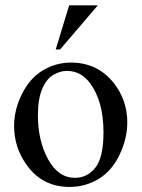

<svg xmlns="http://www.w3.org/2000/svg" viewBox="-20 -699 540 732"><path d="M250 -460.4Q351.6 -460.4 413.1 -383.3Q465.3 -317.4 465.3 -231.9Q465.3 -171.9 436.5 -110.4Q407.7 -48.8 357.2 -17.6Q306.6 13.7 244.6 13.7Q143.6 13.7 84 -66.9Q33.7 -134.8 33.7 -219.2Q33.7 -280.8 64.2 -341.6Q94.7 -402.3 144.5 -431.4Q194.3 -460.4 250 -460.4ZM234.9 -428.7Q209 -428.7 182.9 -413.3Q156.7 -397.9 140.6 -359.4Q124.5 -320.8 124.5 -260.3Q124.5 -162.6 163.3 -91.8Q202.1 -21 265.6 -21Q313 -21 343.8 -60.1Q374.5 -99.1 374.5 -194.3Q374.5 -313.5 323.2 -381.8Q288.6 -428.7 234.9 -428.7ZM353 -678.7 209 -510.3H192.4L243.7 -678.7Z"/></svg>

Font: Jameel Khushkhat-L
Style: Regular
Weight: 400
Version: Version 3.5